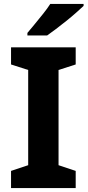

<svg xmlns="http://www.w3.org/2000/svg" viewBox="-20 -954 444 974"><path d="M364 0H36V-87L123 -116V-599L36 -627V-714H364V-627L277 -599V-116L364 -87ZM404 -924Q389 -910 366 -889.5Q343 -869 316 -847.5Q289 -826 263.5 -806.5Q238 -787 219 -774H119V-787Q135 -806 156.5 -832Q178 -858 199.5 -885Q221 -912 235 -934H404Z"/></svg>

Font: Noto Sans Lao
Style: Bold
Weight: 700
Designer: Monotype Design Team
Foundry: Monotype Imaging Inc.
Version: Version 2.003